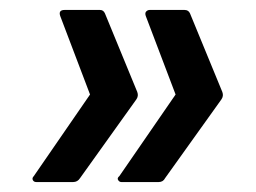

<svg xmlns="http://www.w3.org/2000/svg" viewBox="-20 -456 515 386"><path d="M351 -436Q359 -436 362 -429L427 -271Q430 -263 425 -256L312 -98Q308 -90 299 -90H224Q220 -90 217.5 -94Q215 -98 220 -102L333 -266L273 -424Q271 -430 274 -433Q277 -436 281 -436ZM181 -436Q188 -436 191 -429L256 -271Q259 -263 254 -256L141 -98Q136 -90 127 -90H53Q48 -90 46 -94Q44 -98 48 -102L161 -266L101 -424Q97 -436 110 -436Z"/></svg>

Font: Sofia Sans Semi Condensed SemiBold
Style: Italic
Weight: 600
Italic angle: -9°
Version: Version 4.100